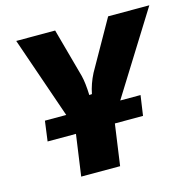

<svg xmlns="http://www.w3.org/2000/svg" viewBox="-102 -793 900 896"><g transform="rotate(-15 348.0 -345.0)"><path d="M450 -296H548L534 -199H398L370 0H182L210 -199H73L86 -296H189L53 -690H241L306 -453Q315 -417 317 -358L330 -359Q339 -406 363 -453L497 -690H696Z"/></g></svg>

Font: Ezarion Extra Bold
Style: Italic
Weight: 800
Italic angle: -8°
Designer: Natanael Gama
Version: Version 1.001;PS 001.001;hotconv 1.0.70;makeotf.lib2.5.58329